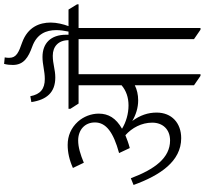

<svg xmlns="http://www.w3.org/2000/svg" viewBox="-50 -920 976 915"><g transform="rotate(-90 437.5 -462.0)"><path d="M237 -86C309 -86 359 -131 359 -203C359 -245 346 -282 319 -319C348 -302 382 -291 417 -291C445 -291 469 -297 489 -307V-25L534 6H542V-575H709V-25L754 6H762V-575H875V-582L850 -623H771C780 -647 788 -679 788 -708C788 -761 767 -817 693 -844C647 -860 620 -871 620 -905C620 -912 620 -918 622 -927L591 -930C587 -915 586 -903 586 -888C586 -836 623 -814 673 -796C734 -774 752 -730 752 -681C752 -662 749 -643 745 -623H730C730 -626 730 -631 730 -634C730 -708 689 -747 624 -747C587 -747 557 -736 519 -736C472 -736 446 -757 437 -805L409 -800C420 -727 455 -686 526 -686C565 -686 590 -698 630 -698C674 -698 704 -671 704 -623H377V-614L402 -575H489V-370C463 -348 431 -337 393 -337C353 -337 313 -349 282 -368C333 -397 354 -433 354 -479C354 -515 340 -551 316 -578C286 -611 248 -627 205 -627C169 -627 133 -619 95 -602L120 -550C158 -566 194 -577 226 -577C276 -577 312 -546 312 -497C312 -444 265 -409 166 -382L190 -331C213 -337 234 -345 251 -352C286 -321 311 -275 311 -224C311 -174 279 -139 226 -139C143 -139 89 -212 46 -326L14 -313C60 -186 127 -86 237 -86Z"/></g></svg>

Font: Noto Serif Devanagari SemiCondensed Light
Style: Regular
Weight: 300
Width: 4
Designer: Universal Thirst, Indian Type Foundry and the Monotype Design Team
Foundry: Monotype Imaging Inc.
Version: Version 2.004